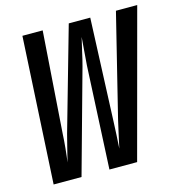

<svg xmlns="http://www.w3.org/2000/svg" viewBox="-108 -827 874 924"><g transform="rotate(-15 329.0 -365.0)"><path d="M46 0 86 -730H187L151 -220Q150 -194 146 -153.5Q142 -113 138 -85Q145 -113 155 -153.5Q165 -194 172 -220L317 -730H424L403 -220Q402 -194 400 -153.5Q398 -113 396 -85Q402 -113 411 -153.5Q420 -194 426 -220L552 -730H658L462 0H324L349 -512Q351 -541 354.5 -582.5Q358 -624 360 -651Q353 -624 344 -582.5Q335 -541 327 -512L185 0Z"/></g></svg>

Font: JetBrains Mono NL
Style: Bold Italic
Weight: 700
Italic angle: -9°
Designer: Philipp Nurullin, Konstantin Bulenkov
Foundry: JetBrains
Version: Version 2.304; ttfautohint (v1.8.4.7-5d5b)